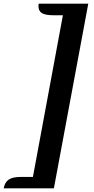

<svg xmlns="http://www.w3.org/2000/svg" viewBox="-109 -822 511 1044"><path d="M-89 202Q-83 169 -61.5 154.5Q-40 140 5 140H70L233 -739H183Q138 -739 119 -750.5Q100 -762 100 -790Q100 -797 102 -802H371L184 202Z"/></svg>

Font: Sansita Swashed Medium
Style: Regular
Weight: 500
Designer: Pablo Cosgaya
Foundry: Omnibus-Type
Version: Version 1.003; ttfautohint (v1.8.3)